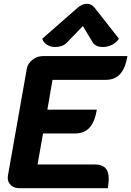

<svg xmlns="http://www.w3.org/2000/svg" viewBox="-20 -997 695 1017"><path d="M122 -633Q127 -661 152 -680.5Q177 -700 208 -700H655Q644 -635 616 -604.5Q588 -574 539 -574H258L231 -416H493Q482 -351 454 -320.5Q426 -290 377 -290H208L179 -126H481Q519 -126 537.5 -107.5Q556 -89 556 -49Q556 -30 551 0H84Q56 0 38.5 -15.5Q21 -31 21 -55Q21 -63 22 -67ZM273 -748Q249 -748 229.5 -759.5Q210 -771 204 -792L390 -955Q415 -977 440 -977Q465 -977 482 -955L610 -792Q596 -771 573 -759.5Q550 -748 525 -748Q507 -748 493 -754Q479 -760 472 -771L419 -859L334 -771Q324 -760 307.5 -754Q291 -748 273 -748Z"/></svg>

Font: K2D ExtraBold
Style: Italic
Weight: 800
Italic angle: -10°
Designer: Katatrad Aksorn Co.,Ltd.
Foundry: Cadson Demak Co.,Ltd.
Version: Version 1.000; ttfautohint (v1.6)